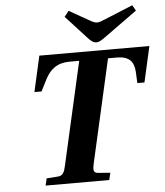

<svg xmlns="http://www.w3.org/2000/svg" viewBox="-60 -969 877 1022"><g transform="rotate(-5 378.5 -458.0)"><path d="M321 -886 433 -764C447 -749 460 -736 478 -736C495 -736 512 -749 530 -762L702 -886L685 -916L534 -854C515 -846 502 -841 492 -841C480 -841 470 -845 451 -856L345 -916ZM126 -501H164L195 -562C222 -615 260 -646 326 -646H378L254 -98C246 -62 239 -44 210 -42L151 -38L142 0H482L491 -38L427 -43C399 -45 400 -62 408 -98L532 -646H580C646 -646 670 -614 673 -562L676 -501H714L757 -692H169Z"/></g></svg>

Font: Heuristica
Style: Bold Italic
Weight: 700
Italic angle: -13°
Version: Version 1.0.1